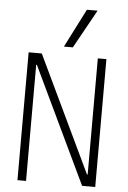

<svg xmlns="http://www.w3.org/2000/svg" viewBox="-64 -1046 728 1092"><g transform="rotate(5 300.0 -500.0)"><path d="M78 0V-730H153L469 -67H473V-730H522V0H447L131 -663H127V0ZM326 -780H275L387 -1000H448Z"/></g></svg>

Font: M PLUS Code Latin 60 Light
Style: Regular
Weight: 300
Width: 7
Monospace: yes
Designer: Coji Morishita
Foundry: UNDERFOREST DESIGN
Version: Version 1.005; ttfautohint (v1.8.3)